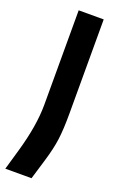

<svg xmlns="http://www.w3.org/2000/svg" viewBox="-176 -730 573 923"><g transform="rotate(20 110.5 -269.0)"><path d="M56 -687H184V-205Q184 -124 177 -72Q170 -20 150 46L119 149H-15L15 45Q56 -97 56 -204Z"/></g></svg>

Font: Khand ExtraBold
Style: Regular
Weight: 800
Designer: Sanchit Sawaria and Jyotish Sonowal (Devanagari), Satya Rajpurohit (Latin)
Foundry: Indian Type Foundry
Version: Version 2.000;PS 1.0;hotconv 1.0.79;makeotf.lib2.5.61930